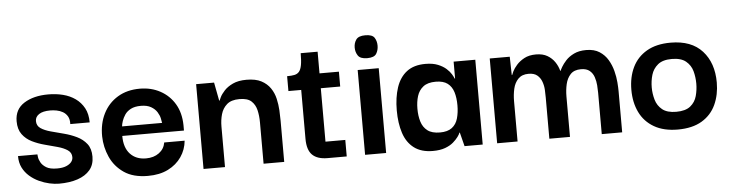

<svg xmlns="http://www.w3.org/2000/svg" viewBox="-41 -746 3535 927"><g transform="rotate(-5 1727.0 -282.5)"><path d="M213 10Q192 10 167 4.5Q142 -1 117 -12.5Q92 -24 71.5 -42Q51 -60 39 -84Q27 -108 27 -140H121Q121 -139 122.5 -127Q124 -115 132 -100.5Q140 -86 158 -75Q176 -64 210 -64Q237 -64 254 -71Q271 -78 279.5 -88.5Q288 -99 288 -112Q288 -134 269.5 -146.5Q251 -159 222 -167Q193 -175 160.5 -183.5Q128 -192 99.5 -206Q71 -220 53 -244.5Q35 -269 35 -308Q35 -366 81 -395Q127 -424 198 -424Q236 -424 269.5 -415.5Q303 -407 329 -388.5Q355 -370 370.5 -341.5Q386 -313 386 -272H292Q293 -295 284.5 -309.5Q276 -324 262 -332Q248 -340 232 -343Q216 -346 201 -346Q165 -346 146.5 -333.5Q128 -321 128 -301Q128 -278 146.5 -265.5Q165 -253 194.5 -245Q224 -237 257 -228.5Q290 -220 319 -206Q348 -192 366.5 -168.5Q385 -145 385 -106Q385 -67 363.5 -41.5Q342 -16 303.5 -3Q265 10 213 10Z M644 10Q573 10 528.5 -20.5Q484 -51 462.5 -99Q441 -147 440 -199Q439 -261 463.5 -309.5Q488 -358 533.5 -385.5Q579 -413 641 -413Q696 -413 740 -389Q784 -365 809.5 -322Q835 -279 836 -219Q836 -217 836 -207.5Q836 -198 836 -193H537Q537 -136 565.5 -105.5Q594 -75 642 -75Q680 -75 705.5 -94Q731 -113 736 -144H835Q831 -101 807 -66Q783 -31 742 -10.5Q701 10 644 10ZM540 -239H734Q733 -246 730 -261Q727 -276 717 -292Q707 -308 688 -319Q669 -330 639 -330Q609 -330 590 -320Q571 -310 561 -295Q551 -280 546 -265Q541 -250 540 -239Z M914 0V-411H1001L1018 -322H1020Q1021 -325 1027.5 -338.5Q1034 -352 1049.5 -369Q1065 -386 1091.5 -398.5Q1118 -411 1158 -411Q1202 -411 1229.5 -396.5Q1257 -382 1273 -358.5Q1289 -335 1295.5 -306.5Q1302 -278 1303.5 -250Q1305 -222 1305 -199V0H1205V-200Q1205 -233 1198.5 -260Q1192 -287 1173.5 -304Q1155 -321 1116 -321Q1076 -321 1055 -302.5Q1034 -284 1026 -256Q1018 -228 1018 -196V0Z M1515 0Q1466 0 1441.5 -24Q1417 -48 1417 -102V-350H1512V-80H1608V0ZM1355 -339V-411Q1377 -411 1391 -414Q1405 -417 1413.5 -427Q1422 -437 1426 -458Q1430 -479 1430 -516H1512V-411H1606V-339Z M1697 0V-411H1799V0ZM1748 -464Q1715 -464 1703.5 -481Q1692 -498 1692 -520Q1692 -542 1703.5 -558.5Q1715 -575 1748 -575Q1782 -575 1792.5 -558.5Q1803 -542 1803 -520Q1803 -498 1792.5 -481Q1782 -464 1748 -464Z M2025 10Q1969 10 1934 -16.5Q1899 -43 1883.5 -90.5Q1868 -138 1868 -200Q1868 -263 1884 -311Q1900 -359 1934.5 -385.5Q1969 -412 2025 -412Q2061 -412 2085.5 -402Q2110 -392 2125.5 -378Q2141 -364 2149 -350.5Q2157 -337 2160 -329H2162V-411H2267V0H2179L2162 -67H2160Q2158 -60 2149 -47.5Q2140 -35 2124.5 -21.5Q2109 -8 2084.5 1Q2060 10 2025 10ZM2067 -76Q2104 -76 2125 -92Q2146 -108 2154 -136.5Q2162 -165 2162 -199Q2162 -236 2153.5 -263.5Q2145 -291 2124.5 -306.5Q2104 -322 2067 -322Q2028 -322 2006.5 -305Q1985 -288 1976.5 -260.5Q1968 -233 1968 -199Q1968 -165 1976.5 -137Q1985 -109 2006.5 -92.5Q2028 -76 2067 -76Z M2337 0V-411H2434L2436 -322H2438Q2439 -326 2445.5 -339.5Q2452 -353 2466.5 -369.5Q2481 -386 2504 -398.5Q2527 -411 2561 -411Q2594 -411 2616 -398Q2638 -385 2651.5 -365Q2665 -345 2671 -322H2673Q2674 -326 2682 -340Q2690 -354 2705 -370.5Q2720 -387 2744.5 -399Q2769 -411 2804 -411Q2843 -411 2868.5 -394.5Q2894 -378 2909 -352.5Q2924 -327 2931.5 -298Q2939 -269 2941 -242.5Q2943 -216 2943 -199V0H2844V-200Q2844 -216 2842.5 -236.5Q2841 -257 2834.5 -276.5Q2828 -296 2813 -308.5Q2798 -321 2771 -321Q2738 -321 2720.5 -302.5Q2703 -284 2696.5 -255.5Q2690 -227 2690 -196V0H2590V-200Q2590 -216 2589 -236.5Q2588 -257 2581 -276.5Q2574 -296 2559 -308.5Q2544 -321 2517 -321Q2485 -321 2467 -302.5Q2449 -284 2442.5 -255.5Q2436 -227 2436 -196V0Z M3212 10Q3144 10 3097.5 -17Q3051 -44 3028 -91.5Q3005 -139 3005 -200Q3005 -262 3028 -309.5Q3051 -357 3097.5 -384Q3144 -411 3213 -411Q3314 -411 3366.5 -353Q3419 -295 3419 -200Q3419 -141 3397 -93Q3375 -45 3329 -17.5Q3283 10 3212 10ZM3212 -76Q3257 -76 3280.5 -95Q3304 -114 3312 -143.5Q3320 -173 3320 -203Q3320 -235 3312 -264Q3304 -293 3280.5 -312.5Q3257 -332 3212 -332Q3168 -332 3144.5 -312.5Q3121 -293 3112.5 -264Q3104 -235 3104 -203Q3104 -173 3112.5 -143.5Q3121 -114 3144.5 -95Q3168 -76 3212 -76Z"/></g></svg>

Font: Darker Grotesque
Style: Bold
Weight: 700
Designer: Gabriel Lam
Foundry: TypeRant
Version: Version 1.000;gftools[0.9.28]